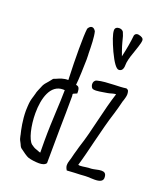

<svg xmlns="http://www.w3.org/2000/svg" viewBox="-142 -849 812 959"><g transform="rotate(20 264.0 -369.0)"><path d="M407.2 -743.7C403.8 -710 397 -668.9 386.7 -625L377 -652.3C366.2 -682.6 363.3 -699.7 356.9 -722.2L349.1 -742.2C341.8 -752.4 331.1 -754.4 318.4 -752C307.1 -748.5 304.2 -741.2 304.7 -732.9C305.2 -713.4 316.9 -680.2 338.9 -631.8C362.8 -581.5 381.3 -556.2 394.5 -556.2C409.7 -556.2 418 -567.9 418 -590.3C418 -606 423.3 -629.4 434.6 -660.2C440.9 -680.7 455.6 -717.3 455.6 -734.4C455.6 -745.1 446.3 -752 427.2 -755.4C417.5 -756.3 410.6 -752.9 407.2 -743.7ZM462.9 -482.4C441.9 -479 420.9 -479 399.4 -478C366.7 -476.6 335 -475.1 310.1 -468.3C298.8 -464.8 294.4 -455.1 294.4 -445.3C294.4 -437.5 297.4 -430.2 301.8 -424.8C309.6 -416.5 335.4 -420.4 358.4 -424.3L382.3 -428.2C388.2 -429.2 396.5 -431.2 403.8 -433.6C410.6 -435.5 417 -437 422.4 -437H424.3C409.7 -392.1 396 -337.9 383.3 -284.2C370.1 -229 356.9 -174.8 342.3 -131.8C340.3 -124 337.4 -116.2 335.9 -108.9C331.1 -93.3 326.2 -75.2 323.2 -61.5L319.8 -49.8V-50.3C316.4 -40.5 314 -30.3 314 -20.5C314 -14.2 315.9 -6.3 322.8 4.9C334 3.9 351.6 2.9 364.7 2.4C382.3 2 401.9 1 419.9 -0.5C428.2 -1 437 -0.5 447.3 0C454.1 0.5 461.9 0.5 468.3 0.5C495.6 0.5 516.6 -6.3 512.2 -31.7C510.7 -48.3 501 -53.7 486.8 -53.7C477.5 -53.7 469.2 -51.8 460.4 -49.8C450.7 -47.9 440.4 -45.4 435.1 -45.4C424.8 -45.4 414.1 -44.4 405.3 -43C396 -41.5 385.3 -40 378.4 -40C374 -40 370.6 -40 367.2 -41.5C380.4 -85 390.6 -128.4 402.8 -177.7C417.5 -236.3 432.6 -297.4 448.7 -346.2C454.1 -363.3 462.9 -396.5 467.3 -415C467.3 -415.5 467.3 -416 467.8 -417V-416L470.7 -424.8C474.1 -435.5 477.1 -446.3 477.1 -457C477.1 -463.9 475.6 -471.2 472.2 -477.5ZM176.3 -693.4C173.8 -675.3 172.4 -636.7 172.4 -586.4C172.4 -539.6 173.3 -482.4 175.8 -422.4C151.4 -422.9 132.3 -414.6 117.2 -407.7L102.5 -401.9C98.6 -396.5 91.8 -388.2 87.4 -382.8C76.2 -370.6 65.9 -358.9 61 -345.7L61.5 -346.2C59.6 -340.8 56.2 -333.5 53.7 -328.1C49.8 -318.4 45.9 -309.1 45.4 -305.7L45.9 -306.2C43.5 -296.4 41 -288.6 39.1 -282.2V-282.7C33.7 -264.6 31.2 -255.4 29.8 -230.5C29.3 -222.2 28.8 -213.9 28.8 -206.5C28.8 -156.7 38.6 -109.4 45.9 -81.1L45.4 -81.5C49.3 -63.5 49.8 -61.5 57.1 -48.3L61.5 -39.6C64 -33.2 66.4 -27.8 70.8 -22.9L74.7 -20C87.9 -9.8 112.8 8.3 122.1 10.7C135.3 15.1 160.2 18.6 179.7 18.6C196.3 18.6 211.4 14.6 217.8 3.9C217.8 -60.1 218.3 -119.1 219.2 -175.8C220.2 -232.4 221.2 -289.6 221.2 -354C217.8 -365.7 221.7 -366.7 226.1 -368.2C231.4 -370.1 236.3 -372.6 240.7 -374.5C241.7 -408.7 231.4 -411.1 220.2 -413.1C224.1 -443.8 225.6 -508.8 226.6 -549.3C226.6 -557.6 226.6 -566.4 226.1 -574.2C226.1 -576.2 225.6 -578.1 225.6 -581.1C225.1 -622.6 224.1 -668.9 216.8 -696.8C210.9 -706.1 204.6 -711.4 196.8 -711.4C189.5 -711.4 183.1 -706.5 177.2 -696.8ZM77.6 -210.9C77.6 -290 100.6 -369.1 167 -369.1C169.4 -369.1 173.3 -369.1 176.3 -368.7C175.8 -325.2 174.3 -295.9 172.4 -259.3C169.9 -205.6 167.5 -153.8 167.5 -94.7C167.5 -75.2 167.5 -55.7 168 -33.7C163.6 -33.7 160.2 -35.6 154.3 -38.1L142.1 -42.5C134.3 -44.4 124.5 -51.3 116.2 -57.1H115.7V-57.6C94.2 -75.2 77.6 -143.1 77.6 -210.9Z"/></g></svg>

Font: Amatic Mod Bold ONEptTWO
Style: Bold
Weight: 700
Designer: David Occhino Design
Foundry: David Occhino Design
Version: Version 1.2